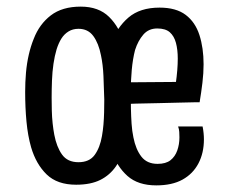

<svg xmlns="http://www.w3.org/2000/svg" viewBox="-20 -548 689 580"><path d="M210 10Q153 10 121 -21Q89 -52 74 -103Q64 -138 60 -180.5Q56 -223 56 -270Q56 -300 58.5 -328.5Q61 -357 67 -383Q73 -409 82 -431Q99 -475 133.5 -501.5Q168 -528 224 -528Q278 -528 309.5 -497Q341 -466 355 -417Q365 -384 369.5 -345Q374 -306 374 -264Q374 -221 371 -182Q368 -143 359 -110Q349 -73 330.5 -46Q312 -19 283 -4.5Q254 10 210 10ZM217 -58Q250 -58 266 -80Q282 -102 288 -137Q291 -154 292.5 -171.5Q294 -189 294.5 -208.5Q295 -228 295 -247Q294 -284 292.5 -318.5Q291 -353 285 -381Q278 -417 262 -439Q246 -461 217 -461Q200 -461 187 -453Q174 -445 165.5 -431.5Q157 -418 151 -399Q145 -379 141.5 -355Q138 -331 137 -304.5Q136 -278 136 -253Q136 -234 136.5 -214Q137 -194 139 -175.5Q141 -157 144 -141Q151 -104 167.5 -81Q184 -58 217 -58ZM452 12Q397 12 365 -16.5Q333 -45 317 -92Q304 -129 299.5 -173.5Q295 -218 295 -267Q295 -309 300 -347Q305 -385 315 -416Q333 -465 368 -495Q403 -525 462 -525Q512 -525 541 -503Q570 -481 582.5 -442Q595 -403 595 -354Q595 -327 591.5 -298Q588 -269 583 -239L511 -296Q514 -317 515.5 -336Q517 -355 517 -371Q517 -398 511.5 -418.5Q506 -439 493 -450.5Q480 -462 455 -462Q429 -462 413 -443.5Q397 -425 388 -397Q381 -370 378 -336.5Q375 -303 375 -269Q375 -244 375.5 -220Q376 -196 377.5 -174Q379 -152 383 -133Q390 -97 407 -75Q424 -53 456 -53Q481 -53 495 -64Q509 -75 515.5 -93.5Q522 -112 522 -133Q522 -141 521.5 -149.5Q521 -158 518 -166H592Q594 -156 595 -146Q596 -136 596 -127Q596 -86 579.5 -54.5Q563 -23 531.5 -5.5Q500 12 452 12ZM324 -232 322 -299 578 -301 583 -239Q583 -239 566.5 -239Q550 -239 522.5 -238Q495 -237 461 -236.5Q427 -236 391 -235Q355 -234 324 -232Z"/></svg>

Font: Truculenta Medium
Style: Regular
Weight: 500
Version: Version 1.002